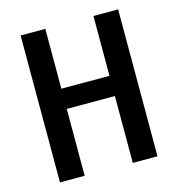

<svg xmlns="http://www.w3.org/2000/svg" viewBox="-104 -780 807 871"><g transform="rotate(-15 300.0 -345.0)"><path d="M413 -314H187V0H71V-690H187V-409H413V-690H529V0H413Z"/></g></svg>

Font: Fira Mono Medium
Style: Regular
Weight: 500
Designer: Carrois Corporate & Edenspiekermann AG
Foundry: Carrois Corporate GbR & Edenspiekermann AG
Version: Version 3.206